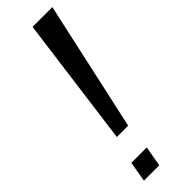

<svg xmlns="http://www.w3.org/2000/svg" viewBox="-256 -759 768 768"><g transform="rotate(-45 128.0 -375.0)"><path d="M256 -750 135 -200H71L144 -750ZM111 0H24L39 -86H126Z"/></g></svg>

Font: Cabin
Style: Italic
Weight: 400
Designer: Pablo Impallari
Foundry: Pablo Impallari. www.impallari.com Igino Marini. www.ikern.com
Version: Version 1.005